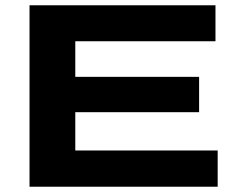

<svg xmlns="http://www.w3.org/2000/svg" viewBox="-20 -707 905 727"><path d="M91.8 0V-687H795.9V-550.8H265.1V-416H733.9V-282.2H265.1V-137.2H804.2V0Z"/></svg>

Font: Archivo Expanded
Style: Bold
Weight: 700
Width: 7
Designer: Hector Gatti
Foundry: Omnibus-Type
Version: Version 2.001